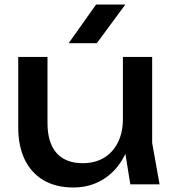

<svg xmlns="http://www.w3.org/2000/svg" viewBox="-20 -819 772 853"><path d="M61 -253V-566H191V-273Q191 -185 231 -139.5Q271 -94 348 -94Q402 -94 442 -118Q482 -142 504 -186.5Q526 -231 526 -290L571 -265Q563 -179 527 -116Q491 -53 434 -19.5Q377 14 306 14Q229 14 174 -18Q119 -50 90 -110Q61 -170 61 -253ZM526 -204V-566H656V-184L689 0H559ZM537 -799 410 -627H285L407 -799Z"/></svg>

Font: Unbounded Variable
Style: Regular
Weight: 400
Designer: Luke Prowse, Jean-Baptiste Morizot, Fátima Lázaro, Florian Runge
Foundry: NaN
Version: Version 1.600;FEAKit 1.0